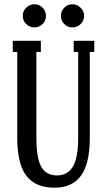

<svg xmlns="http://www.w3.org/2000/svg" viewBox="-20 -872 500 902"><path d="M142.1 -743.2Q119.6 -743.2 103.3 -758.8Q86.9 -774.4 86.9 -797.9Q86.9 -820.3 103.5 -836.2Q120.1 -852.1 142.1 -852.1Q163.6 -852.1 179.7 -836.2Q195.8 -820.3 195.8 -797.9Q195.8 -774.4 179.7 -758.8Q163.6 -743.2 142.1 -743.2ZM319.8 -743.2Q298.3 -743.2 282.2 -758.8Q266.1 -774.4 266.1 -797.9Q266.1 -820.3 282.2 -836.2Q298.3 -852.1 319.8 -852.1Q341.8 -852.1 358.4 -836.2Q375 -820.3 375 -797.9Q375 -774.4 358.6 -758.8Q342.3 -743.2 319.8 -743.2ZM235.8 9.8Q146 9.8 103.5 -46.6Q61 -103 61 -225.1V-627.9H40V-680.2H171.9V-627.9H150.9V-225.1Q150.9 -128.4 174.1 -88.1Q197.3 -47.9 247.1 -47.9Q296.9 -47.9 322 -88.6Q347.2 -129.4 347.2 -225.1V-627.9H326.2V-680.2H422.9V-627.9H401.9V-225.1Q401.9 -103.5 360.6 -46.9Q319.3 9.8 235.8 9.8Z"/></svg>

Font: Margherita Semibold
Style: Regular
Weight: 600
Designer: James Puckett
Foundry: Dunwich Type Founders
Version: Version 1.008;hotconv 1.0.109;makeotfexe 2.5.65596